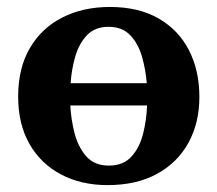

<svg xmlns="http://www.w3.org/2000/svg" viewBox="-20 -520 624 552"><path d="M553.2 -241.2Q553.2 -166.5 521.7 -109.4Q490.2 -52.2 431.2 -20Q372.1 12.2 289.1 12.2Q213.4 12.2 155.3 -18.6Q97.2 -49.3 64.7 -106.2Q32.2 -163.1 32.2 -242.2Q32.2 -324.2 65.9 -381.8Q99.6 -439.5 159.2 -469.7Q218.8 -500 295.9 -500Q378.4 -500 435.8 -467Q493.2 -434.1 523.2 -375.7Q553.2 -317.4 553.2 -241.2ZM401.9 -280.8Q398.9 -319.8 388.2 -357.2Q377.4 -394.5 354.5 -418.7Q331.5 -442.9 292 -442.9Q252.9 -442.9 230 -418.7Q207 -394.5 196.3 -357.2Q185.5 -319.8 183.1 -280.8ZM402.8 -216.8H182.1Q184.1 -177.2 194.3 -137.2Q204.6 -97.2 228 -70.6Q251.5 -43.9 293 -43.9Q334.5 -43.9 357.9 -69.8Q381.3 -95.7 391.4 -135.5Q401.4 -175.3 402.8 -216.8Z"/></svg>

Font: Charis
Style: Bold
Weight: 700
Designer: Walt Agee, Miriam Martin, Annie Olsen, Victor Gaultney, Lorna Priest, Alan Ward, Bob Hallissy, Martin Hosken, Sharon Cor
Foundry: SIL Global
Version: Version 7.000